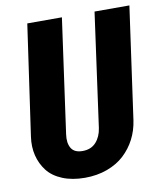

<svg xmlns="http://www.w3.org/2000/svg" viewBox="-81 -759 712 840"><g transform="rotate(-10 275.5 -338.5)"><path d="M550.8 -692.9 481 -194.8Q474.6 -150.4 455.1 -112.5Q435.5 -74.7 404.5 -45.9Q373.5 -17.1 328.4 -0.5Q283.2 16.1 229 16.1Q172.4 16.1 129.6 -1.5Q86.9 -19 63.2 -49.6Q39.6 -80.1 30 -118.9Q20.5 -157.7 26.9 -202.1L97.2 -692.9H251L180.2 -185.1Q174.8 -147.5 188.7 -124.3Q202.6 -101.1 238.8 -101.1Q276.9 -101.1 298.8 -125.5Q320.8 -149.9 326.2 -188L396 -692.9Z"/></g></svg>

Font: Fira Sans Compressed
Style: Bold Italic
Weight: 700
Width: 3
Italic angle: -8°
Designer: Carrois Corporate & Edenspiekermann AG
Foundry: Carrois Corporate GbR & Edenspiekermann AG
Version: Version 4.203;PS 004.203;hotconv 1.0.88;makeotf.lib2.5.64775